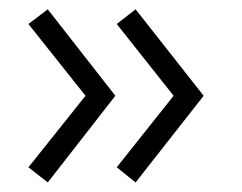

<svg xmlns="http://www.w3.org/2000/svg" viewBox="-20 -428 520 412"><path d="M230.5 -69 352.5 -222.5 230.5 -376.5 271 -408 417 -222.5 271 -36.5ZM41 -69 163.5 -222.5 41 -376.5 82.5 -408 227.5 -222.5 82.5 -36.5Z"/></svg>

Font: League Spartan
Style: Regular
Weight: 350
Foundry: The League of Moveable Type
Version: Version 2.002